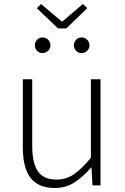

<svg xmlns="http://www.w3.org/2000/svg" viewBox="-20 -926 623 959"><path d="M254 13Q172 13 133 -37Q94 -87 94 -190V-530H141V-196Q141 -111 169.5 -70Q198 -29 262 -29Q310 -29 349 -55.5Q388 -82 434 -138V-530H482V0H442L437 -89H435Q395 -43 352 -15Q309 13 254 13ZM270 -784 164 -885 185 -906 288 -819H292L394 -906L416 -885L311 -784ZM192 -661Q176 -661 165 -672.5Q154 -684 154 -699Q154 -716 165 -727.5Q176 -739 192 -739Q209 -739 220.5 -727.5Q232 -716 232 -699Q232 -684 220.5 -672.5Q209 -661 192 -661ZM388 -661Q371 -661 360 -672.5Q349 -684 349 -699Q349 -716 360 -727.5Q371 -739 388 -739Q404 -739 415.5 -727.5Q427 -716 427 -699Q427 -684 415.5 -672.5Q404 -661 388 -661Z"/></svg>

Font: Noto Sans JP ExtraLight
Style: Regular
Weight: 250
Designer: Ryoko NISHIZUKA  (kana, bopomofo & ideographs); Paul D. Hunt (Latin, Greek & Cyrillic); Sandoll Communications , Soo-you
Foundry: Adobe
Version: Version 2.004-H2;hotconv 1.0.118;makeotfexe 2.5.65603